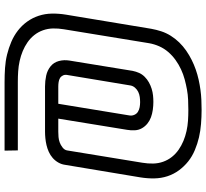

<svg xmlns="http://www.w3.org/2000/svg" viewBox="-51 -760 902 840"><g transform="rotate(90 400.0 -340.0)"><path d="M639 91H339Q308 91 277.5 89Q247 87 218.5 80Q190 73 163 61.5Q136 50 113.5 32.5Q91 15 74.5 -8Q58 -31 49 -58.5Q40 -86 39.5 -116Q39 -146 44 -177L106 -551Q110 -573 117 -594.5Q124 -616 136.5 -636Q149 -656 165.5 -673Q182 -690 201.5 -703.5Q221 -717 242 -727.5Q263 -738 284.5 -745.5Q306 -753 328.5 -758Q351 -763 373 -766Q395 -769 417 -770Q439 -771 461 -771Q491 -771 522 -768.5Q553 -766 581 -759.5Q609 -753 636.5 -741.5Q664 -730 686 -712.5Q708 -695 725 -672Q742 -649 751 -621.5Q760 -594 760.5 -564Q761 -534 756 -503L701 -173Q699 -158 691 -144Q683 -130 671 -119.5Q659 -109 644.5 -102.5Q630 -96 615 -92.5Q600 -89 585 -87.5Q570 -86 556 -86H358Q334 -86 311 -91Q288 -96 270.5 -110Q253 -124 247 -146.5Q241 -169 245 -193L290 -469Q293 -484 299 -497.5Q305 -511 316 -522Q327 -533 340.5 -540.5Q354 -548 368.5 -552.5Q383 -557 397.5 -558.5Q412 -560 426 -560Q443 -560 460.5 -557.5Q478 -555 493 -549.5Q508 -544 520.5 -534Q533 -524 541 -510Q549 -496 550 -479Q551 -462 548 -445L499 -144H556Q568 -144 579.5 -145Q591 -146 602.5 -150Q614 -154 625 -162.5Q636 -171 638 -182L692 -512Q696 -536 695.5 -559Q695 -582 687.5 -603Q680 -624 666.5 -641Q653 -658 635 -670.5Q617 -683 596.5 -691.5Q576 -700 553.5 -705Q531 -710 508 -711.5Q485 -713 461 -713Q439 -713 416.5 -712Q394 -711 372 -707Q350 -703 327.5 -697Q305 -691 283.5 -681Q262 -671 242.5 -657Q223 -643 207.5 -625Q192 -607 182.5 -585.5Q173 -564 169 -541L108 -168Q104 -144 104.5 -121Q105 -98 112.5 -77Q120 -56 133.5 -39Q147 -22 165 -9.5Q183 3 203.5 11.5Q224 20 246.5 25Q269 30 292 31.5Q315 33 338 33H638ZM358 -144H434L485 -455Q487 -466 482.5 -476.5Q478 -487 469 -492.5Q460 -498 449 -500Q438 -502 427 -502Q416 -502 404.5 -500.5Q393 -499 382.5 -494Q372 -489 364 -480Q356 -471 354 -460L308 -183Q306 -173 310 -164.5Q314 -156 321.5 -151.5Q329 -147 339 -145.5Q349 -144 358 -144Z"/></g></svg>

Font: Iosevka Aile Light
Style: Italic
Weight: 300
Italic angle: -9°
Designer: Belleve Invis
Foundry: Belleve Invis
Version: Version 31.1.0; ttfautohint (v1.8.4)